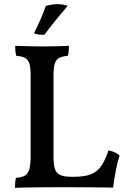

<svg xmlns="http://www.w3.org/2000/svg" viewBox="-20 -899 613 922"><path d="M333 -50Q386 -50 416.5 -62Q447 -74 466.5 -102.5Q486 -131 501 -177Q519 -173 532 -167Q545 -161 554 -152Q543 -118 535.5 -76.5Q528 -35 523 2Q503 1 469 1Q435 1 396 0.5Q357 0 319 0Q291 0 253.5 0Q216 0 176.5 0.5Q137 1 104 1.5Q71 2 52 3Q52 -12 53 -24.5Q54 -37 57 -45Q84 -47 99 -55.5Q114 -64 120.5 -85Q127 -106 127 -146V-540Q127 -576 121 -594.5Q115 -613 100 -621Q85 -629 58 -631Q55 -640 54 -653Q53 -666 53 -679Q75 -678 97.5 -677.5Q120 -677 142 -676.5Q164 -676 182 -676Q204 -676 226 -676.5Q248 -677 269.5 -677.5Q291 -678 311 -679Q311 -665 310 -652.5Q309 -640 306 -631Q280 -629 264.5 -621Q249 -613 243 -593.5Q237 -574 237 -537V-146Q237 -108 244 -87Q251 -66 270.5 -58Q290 -50 325 -50ZM193 -732Q177 -732 165.5 -733.5Q154 -735 143 -739Q160 -773 175 -807Q190 -841 200 -871Q213 -874 227 -876.5Q241 -879 255 -879Q283 -879 305 -871Q277 -838 250 -805Q223 -772 193 -732Z"/></svg>

Font: Vollkorn Medium
Style: Regular
Weight: 500
Designer: Friedrich Althausen
Foundry: Friedrich Althausen
Version: Version 5.000